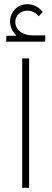

<svg xmlns="http://www.w3.org/2000/svg" viewBox="-20 -897 246 917"><path d="M10 -698H196V-728H135C87 -728 53 -755 53 -793C53 -823 78 -846 111 -846C133 -846 153 -836 165 -819L184 -840C167 -863 139 -877 111 -877C64 -877 28 -841 28 -794C28 -770 39 -746 57 -729L56 -726H10ZM86 0H119V-618H86Z"/></svg>

Font: IBM Plex Arabic ExtraLight
Style: Regular
Weight: 200
Designer: Mike Abbink, Paul van der Laan, Pieter van Rosmalen, Wael Morcos, Khajak Apelian
Foundry: Bold Monday
Version: Version 1.0